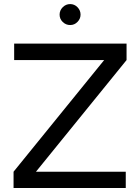

<svg xmlns="http://www.w3.org/2000/svg" viewBox="-20 -940 701 960"><path d="M47.8 -81.4 500.8 -639.6H50.8V-722H612.8V-639.6L159.8 -81.4H608.8V0H47.8ZM278 -866.8Q278 -888.2 293.7 -903.9Q309.4 -919.6 330.8 -919.6Q352.2 -919.6 367.5 -903.9Q382.8 -888.2 382.8 -866.8Q382.8 -846.2 367.5 -830.5Q352.2 -814.8 330.8 -814.8Q309.4 -814.8 293.7 -830.1Q278 -845.4 278 -866.8Z"/></svg>

Font: 寒蝉端黑体 Light
Style: Regular
Weight: 300
Designer: ChillDuanSans {Warren2060}; 
Source Han Sans {Ryoko NISHIZUKA 西塚涼子 (kana, bopomofo & ideographs); Paul D. Hunt (Latin, G
Foundry: ChillType&Adobe
Version: Version 1.300;Glyphs 3.3 (3306)